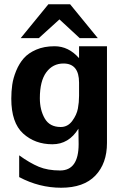

<svg xmlns="http://www.w3.org/2000/svg" viewBox="-20 -699 592 901"><path d="M77 -520 207 -679H309L439 -520H354L259 -608L162 -520ZM33 -236Q33 -270 37.5 -301.5Q42 -333 56 -367Q70 -401 91.5 -425.5Q113 -450 150 -466Q187 -482 236 -482Q302 -482 351 -426V-482H482V-28Q482 68 427.5 125Q373 182 267 182Q164 182 70 132V30Q120 66 162 83.5Q204 101 262 101Q349 101 349 -23Q349 -36 348.5 -59.5Q348 -83 348 -95Q303 -22 226 -22Q144 -22 88.5 -72.5Q33 -123 33 -236ZM167 -238Q167 -183 190 -143Q213 -103 265 -103Q298 -103 319 -131.5Q340 -160 345.5 -189.5Q351 -219 351 -249V-311Q351 -401 278 -401Q228 -401 197.5 -360Q167 -319 167 -238Z"/></svg>

Font: Coval
Style: ExtraBold
Weight: 800
Foundry: Context Ltd
Version: Version 001.000